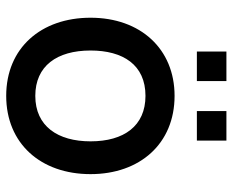

<svg xmlns="http://www.w3.org/2000/svg" viewBox="-88 -682 786 650"><g transform="rotate(90 305.0 -357.0)"><path d="M304.5 15C465.5 15 569.5 -101.5 569.5 -270.5C569.5 -437.5 466.5 -555 304.5 -555C145.5 -555 40 -439.5 40 -270.5C40 -103 142.5 15 304.5 15ZM151 -270.5C151 -380.5 199.5 -456.5 304.5 -456.5C406.5 -456.5 458.5 -383.5 458.5 -270.5C458.5 -160 407.5 -83.5 304.5 -83.5C203.5 -83.5 151 -156.5 151 -270.5ZM154.5 -630.5H254.5V-730.5H154.5ZM356 -630.5H456V-730.5H356Z"/></g></svg>

Font: Eudonet SemiBold
Style: Regular
Weight: 600
Designer: Mikhail Sharanda
Foundry: Mikhail Sharanda
Version: Version 4.503;Glyphs 3.1.2 (3151)